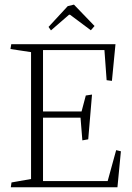

<svg xmlns="http://www.w3.org/2000/svg" viewBox="-20 -795 560 815"><path d="M111.8 -573.7V-35.2L28.8 -20.5L25.9 0H478.5L493.2 -152.8L473.1 -157.7L437 -26.4H162.6V-295.4H321.8L329.6 -199.2L354.5 -203.6L370.6 -393.6L344.2 -389.6L326.2 -321.8H162.6V-582.5H423.3L432.6 -454.6L455.1 -451.7L470.2 -607.4H27.8L24.4 -586.9ZM196.3 -666 272.9 -732.4H277.3L365.7 -666.5L381.3 -684.6L293.9 -775.4L267.6 -769L186 -680.7Z"/></svg>

Font: Neuton ExtraLight
Style: Regular
Weight: 275
Designer: Brian M Zick
Foundry: Brian M Zick
Version: Version 1.560